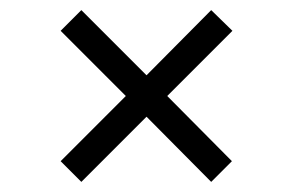

<svg xmlns="http://www.w3.org/2000/svg" viewBox="-20 -474 579 380"><path d="M141 -114 100 -155 229 -284 100 -413 141 -454 270 -325 398 -454 440 -413 311 -284 439 -155 398 -114 270 -243Z"/></svg>

Font: Arapey
Style: Regular
Weight: 400
Designer: Eduardo Rodriguez Tunni
Foundry: Eduardo Rodriguez Tunni
Version: Version 4.000